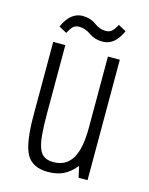

<svg xmlns="http://www.w3.org/2000/svg" viewBox="-107 -749 640 827"><g transform="rotate(15 213.5 -335.5)"><path d="M119 -537H65V-209Q65 -85 91.5 -37.5Q118 10 187 10Q228 10 257 -4.5Q286 -19 311 -50L322 0H362V-537H309V-218Q309 -126 282 -81.5Q255 -37 199 -37Q175 -37 159.5 -46Q144 -55 135 -77Q126 -99 122.5 -137Q119 -175 119 -233ZM109 -589Q119 -608 129 -618.5Q139 -629 157 -629Q184 -629 209 -611Q234 -593 269 -593Q296 -593 317 -609.5Q338 -626 354 -662L319 -681Q311 -664 300 -652.5Q289 -641 271 -641Q244 -641 219 -659.5Q194 -678 159 -678Q133 -678 111.5 -661Q90 -644 74 -608Z"/></g></svg>

Font: Secuela Light
Style: Regular
Weight: 300
Designer: Fernando Haro
Foundry: deFharo
Version: Version 1.708